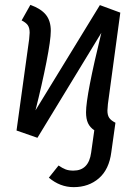

<svg xmlns="http://www.w3.org/2000/svg" viewBox="-20 -558 563 790"><path d="M422 -103Q422 -84 429.5 -73Q437 -62 455 -53L438 68Q429 139 387 175.5Q345 212 283 212Q227 212 181 173L221 123Q237 134 250 139Q263 144 282 144Q345 144 355 70L368 -22Q350 -34 342 -51.5Q334 -69 334 -96Q334 -165 397 -423L134 9L48 -21L100 -397Q102 -417 102 -423Q102 -443 94.5 -454Q87 -465 69 -474L105 -538Q149 -522 169 -497Q189 -472 189 -431Q189 -394 171 -302.5Q153 -211 126 -104L391 -537L475 -506L424 -130Q422 -110 422 -103Z"/></svg>

Font: Fira Sans Condensed
Style: Italic
Weight: 400
Width: 3
Italic angle: -8°
Designer: bBox Type GmbH & Carrois Corporate GbR & Edenspiekermann AG
Foundry: bBox Type GmbH & Carrois Corporate GbR & Edenspiekermann AG
Version: Version 4.301